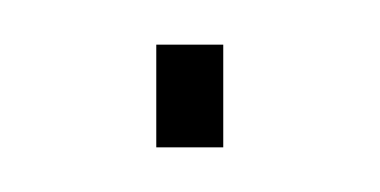

<svg xmlns="http://www.w3.org/2000/svg" viewBox="-20 -67 170 86"><path d="M50 -1V-47H80V-1Z"/></svg>

Font: Turret Road ExtraLight
Style: Regular
Weight: 275
Designer: Noponies
Foundry: Noponies
Version: Version 1.001; ttfautohint (v1.8)